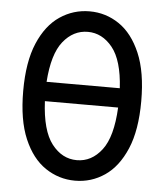

<svg xmlns="http://www.w3.org/2000/svg" viewBox="-51 -746 688 802"><g transform="rotate(5 292.5 -345.0)"><path d="M45 -345Q45 -467 78.5 -545.5Q112 -624 168.5 -662Q225 -700 293 -700Q361 -700 417 -662Q473 -624 506.5 -545.5Q540 -467 540 -345Q540 -223 506.5 -144.5Q473 -66 417 -28Q361 10 293 10Q225 10 168.5 -28Q112 -66 78.5 -144.5Q45 -223 45 -345ZM139 -391H446Q439 -508 396 -561Q353 -614 293 -614Q232 -614 189.5 -561Q147 -508 139 -391ZM139 -310Q145 -187 188 -131.5Q231 -76 293 -76Q355 -76 397.5 -131.5Q440 -187 446 -310Z"/></g></svg>

Font: Radio Canada Condensed
Style: Regular
Weight: 400
Width: 3
Designer: Charles Daoud, Etienne Aubert Bonn, Alexandre Saumier Demers, Jacques Le Bailly
Foundry: Radio-Canada
Version: Version 2.104; ttfautohint (v1.8.4.7-5d5b);gftools[0.9.28.de